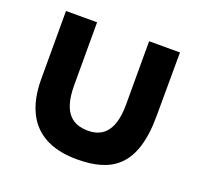

<svg xmlns="http://www.w3.org/2000/svg" viewBox="-103 -657 842 801"><g transform="rotate(20 318.0 -257.0)"><path d="M314 26C462.5 26 565 -30 565 -258L566 -540H429V-258C429 -128.5 370.5 -100.5 312.5 -102C255 -103.5 198 -129.5 198 -260V-540H60V-237C60 -92 123 26 314 26Z"/></g></svg>

Font: Eudonet ExtraBold
Style: Regular
Weight: 800
Designer: Mikhail Sharanda
Foundry: Mikhail Sharanda
Version: Version 4.503;Glyphs 3.1.2 (3151)